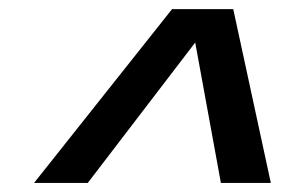

<svg xmlns="http://www.w3.org/2000/svg" viewBox="-20 -675 654 424"><path d="M55.2 -271 359.9 -654.8H495.1L578.1 -271H467.8L411.1 -581.1L173.8 -271Z"/></svg>

Font: IntelOne Mono Medium
Style: Italic
Weight: 500
Italic angle: -16°
Designer: Fred Shallcrass
Foundry: Frere-Jones Type LLC
Version: Version 1.200;hotconv 1.1.0;makeotfexe 2.6.0;FJTRelease1.2